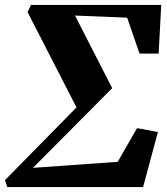

<svg xmlns="http://www.w3.org/2000/svg" viewBox="-30 -763 680 783"><path d="M82.5 -713.5 96.5 -743H627.5L617 -544.5H539L488.5 -691L276 -699.5L427.5 -403.5L104.5 -78.5L450 -103L529 -240.5L614 -224.5L553.5 0H-0.5L-9.5 -28.5L282 -325Z"/></svg>

Font: Merriweather 96pt Black
Style: Italic
Weight: 900
Italic angle: -7.8°
Version: Version 2.101